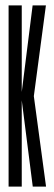

<svg xmlns="http://www.w3.org/2000/svg" viewBox="-20 -695 202 715"><path d="M12 0H61V-321.5L102 0H151.5L106 -337L151 -675H101.5L61 -352.5V-675H12Z"/></svg>

Font: Anybody UltraCondensed Light
Style: Regular
Weight: 300
Width: 1
Version: Version 1.113;gftools[0.9.25]